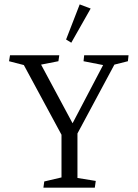

<svg xmlns="http://www.w3.org/2000/svg" viewBox="-20 -861 633 881"><path d="M307.1 -665 396 -821.8 345.7 -840.8 283.2 -679.7ZM89.4 -562.5 262.2 -242.7V-46.9L183.1 -28.3L179.2 0H415L419.4 -30.8L335.4 -44.4V-248.5L504.9 -564.5L566.9 -580.1L569.8 -607.4H366.2L363.3 -580.1L453.1 -562.5L313 -295.4L168.5 -564.5L248 -580.1L252 -607.4H25.9L21.5 -580.1Z"/></svg>

Font: Neuton Light
Style: Regular
Weight: 300
Designer: Brian M Zick
Foundry: Brian M Zick
Version: Version 1.560